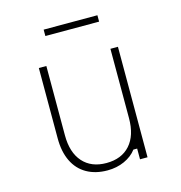

<svg xmlns="http://www.w3.org/2000/svg" viewBox="-114 -874 928 987"><g transform="rotate(-15 350.0 -380.0)"><path d="M553 -588V0H513V-57H493Q469 -25 428 -6.5Q387 12 338 12Q274 12 227.5 -14.5Q181 -41 156.5 -91.5Q132 -142 132 -213V-588H172V-219Q172 -127 217 -76.5Q262 -26 342 -26Q423 -26 468 -76.5Q513 -127 513 -219V-588ZM207 -738V-772H493V-738Z"/></g></svg>

Font: Martian Mono SemiExpanded Thin
Style: Regular
Weight: 250
Monospace: yes
Version: Version 0.930